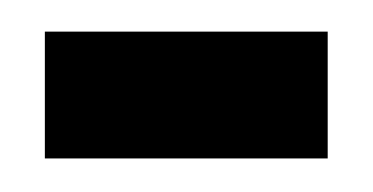

<svg xmlns="http://www.w3.org/2000/svg" viewBox="-20 -418 231 119"><path d="M7.8 -398.4H183.1V-319.8H7.8Z"/></svg>

Font: Silence
Style: Regular
Weight: 400
Designer: Lilo Joris
Foundry: Lilo Joris
Version: Version 1.035;Fontself Maker 3.5.7